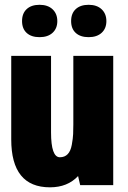

<svg xmlns="http://www.w3.org/2000/svg" viewBox="-20 -779 537 808"><path d="M72.8 -690.4Q72.8 -722.7 92.3 -740.7Q111.8 -758.8 146.5 -758.8Q181.2 -758.8 201.2 -740Q221.2 -721.2 221.2 -690.2Q221.2 -659.2 201.2 -640.9Q181.2 -622.6 146.5 -622.6Q111.8 -622.6 92.3 -640.4Q72.8 -658.2 72.8 -690.4ZM279.3 -690.4Q279.3 -722.7 298.8 -740.7Q318.4 -758.8 353 -758.8Q387.7 -758.8 407.7 -740Q427.7 -721.2 427.7 -690.2Q427.7 -659.2 407.7 -640.9Q387.7 -622.6 353 -622.6Q318.4 -622.6 298.8 -640.4Q279.3 -658.2 279.3 -690.4ZM456.5 0H317.4L308.6 -38.1Q264.2 9.3 190.4 9.3Q27.3 9.3 27.3 -192.4V-543.9H194.8V-222.2Q194.8 -117.2 231.9 -117.2Q272.9 -117.2 282.2 -169.9Q287.1 -197.3 287.8 -215.1Q288.6 -232.9 288.6 -255.4V-543.9H456.5Z"/></svg>

Font: Open Sans Hebrew Condensed Extra Bold
Style: Regular
Weight: 800
Width: 3
Foundry: Ascender Corporation, Yanek Iontef
Version: Version 2.001;PS 002.001;hotconv 1.0.70;makeotf.lib2.5.58329